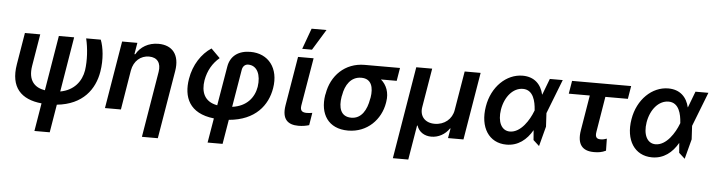

<svg xmlns="http://www.w3.org/2000/svg" viewBox="-55 -1046 5745 1545"><g transform="rotate(5 2817.5 -274.0)"><path d="M111.5 -545.5 68.9 -289.1C37.3 -100.9 128.2 -9.2 294 6.7L256.4 233H380L417.6 6.7C627.1 -14.6 719.8 -145.6 743.3 -288.4C760.3 -390.3 747.2 -487.9 724.1 -545.5H606.2C625 -468.4 631.4 -369.3 619.7 -288.4C605.5 -200.6 547.6 -121.8 435.7 -101.6L509.2 -545.5H385.7L311.8 -100.5C228.3 -114 172.6 -167.6 192.5 -287.6L235.4 -545.5Z M987.2 -319.6C1001.1 -398.4 1056.8 -443.9 1123.6 -443.9C1190.3 -443.9 1222.7 -399.9 1210.6 -327.4L1122.2 204.5H1250.7L1343 -347.3C1364.3 -478.3 1302.9 -552.6 1190.3 -552.6C1108.7 -552.6 1045.5 -513.8 1011 -452.8H1004.3L1019.9 -545.5H896.7L805.8 0H934.7Z M1686.1 6.4 1652.7 204.5H1773.8L1806.8 7.5C2020.6 -10.7 2117.2 -138.1 2139.9 -277.7C2166.9 -440 2078.8 -552.6 1933.6 -552.6C1837.4 -552.6 1771.3 -505.7 1757.1 -416.5L1703.8 -101.2C1596.2 -120.4 1569.6 -201.3 1584.5 -293C1599.1 -373.2 1634.9 -433.6 1690.3 -480.8L1618.3 -552.6C1539.8 -501.4 1477.6 -408.4 1458.8 -293C1434.3 -146.3 1484.7 -15.6 1686.1 6.4ZM1824.6 -99.1 1875.4 -402.7C1879.6 -429.7 1897.7 -448.9 1923.7 -448.9C1997.2 -448.9 2029.8 -374.3 2015.3 -277.7C2000.7 -190 1941.8 -114.7 1824.6 -99.1Z M2317.8 -545.5 2251.1 -147C2233.7 -36.2 2282.3 6.4 2368.6 6.4C2402 6.4 2431.8 0.7 2454.9 -6.4L2471.2 -106.9C2459.9 -105.1 2442.5 -102.6 2427.9 -102.6C2393.1 -102.6 2370.7 -112.9 2378.2 -158.7L2443.5 -545.5ZM2345.5 -613.3H2424.4L2527 -781.2H2406.6Z M2565 -269.9 2562.1 -258.5C2537.6 -105.8 2609 9.9 2769.5 9.9C2925.1 9.9 3032.7 -103 3055 -238.6L3056.5 -248.6C3068.9 -321.7 3044.4 -383.9 2998.2 -422.9H3125.4L3142.8 -528.4H2857.6C2698.2 -528.4 2589.1 -416.9 2565 -269.9ZM2695 -258.5 2697.8 -269.9C2711.3 -352.3 2755.7 -422.9 2840.2 -422.9C2922.9 -422.9 2941.4 -352.3 2927.9 -269.9L2925.1 -258.5C2910.5 -169.4 2868.3 -95.5 2786.9 -95.5C2699.9 -95.5 2680 -169.4 2695 -258.5Z M3148.8 199.9H3273.4L3320 -78.8H3324.2C3340.2 -28.8 3385.7 0.4 3441.4 0.4C3498.6 0.4 3552.9 -28.8 3586.3 -78.8H3590.6L3576.7 0H3701.7L3792.6 -545.5H3663.7L3610.8 -229.4C3599.1 -155.9 3538 -105.1 3459.5 -105.1C3381.4 -105.1 3336.6 -155.9 3348.4 -229.4L3401.3 -545.5H3272.7Z M4047.9 11.4C4143.1 12.1 4211.6 -43.7 4257.5 -123.6L4263.8 -44L4312.1 0L4354.4 -160.5L4348.4 -269.2L4456 -545.5H4351.6L4302.9 -417.3L4300.8 -414.1C4282.3 -495.4 4227.6 -552.6 4132.1 -552.6C4001.1 -552.6 3884.2 -441.1 3858 -280.2C3829.5 -110.1 3907.7 10.7 4047.9 11.4ZM3981.2 -265.6C3998.9 -371.1 4063.9 -447.1 4143.5 -447.1C4229 -447.1 4247.2 -351.6 4251.4 -288.4L4252.1 -283.4L4248.9 -275.2C4222.7 -206 4157 -95.9 4067.8 -95.9C3998.9 -95.9 3965.6 -167.6 3981.2 -265.6Z M5008.5 -545.5H4531.2L4513.8 -440.7H4683.6L4636.4 -156.2C4617.5 -41.9 4661.9 9.9 4755.7 9.9C4791.5 9.9 4818.9 6.4 4852.3 -9.9L4850.5 -106.9C4835.9 -101.9 4821.7 -96.9 4801.5 -96.9C4774.9 -96.9 4753.6 -104.8 4762.1 -154.1L4809.3 -440.7H4991.1Z M5224.4 11.4C5319.6 12.1 5388.1 -43.7 5433.9 -123.6L5440.3 -44L5488.6 0L5530.9 -160.5L5524.9 -269.2L5632.5 -545.5H5528.1L5479.4 -417.3L5477.3 -414.1C5458.8 -495.4 5404.1 -552.6 5308.6 -552.6C5177.6 -552.6 5060.7 -441.1 5034.4 -280.2C5006 -110.1 5084.2 10.7 5224.4 11.4ZM5157.7 -265.6C5175.4 -371.1 5240.4 -447.1 5320 -447.1C5405.5 -447.1 5423.7 -351.6 5427.9 -288.4L5428.6 -283.4L5425.4 -275.2C5399.1 -206 5333.5 -95.9 5244.3 -95.9C5175.4 -95.9 5142 -167.6 5157.7 -265.6Z"/></g></svg>

Font: Margiela Sans Semi Bold
Style: Italic
Weight: 600
Italic angle: -9.39999°
Designer: Stefan Endress, Andreas Faust
Version: Version 1.100;FEAKit 1.0